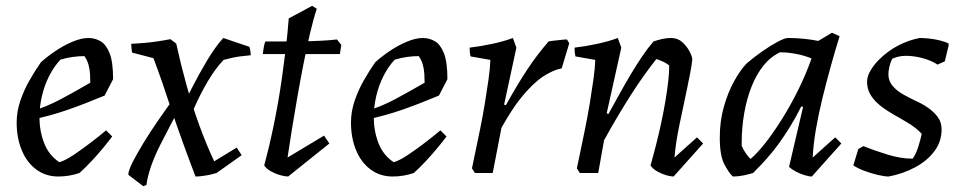

<svg xmlns="http://www.w3.org/2000/svg" viewBox="-20 -592 3282 657"><path d="M180 12Q136 12 103.5 -12.5Q71 -37 54 -79Q37 -121 37 -173Q37 -210 49.5 -247Q62 -284 81.5 -318Q101 -352 120 -379Q141 -398 169 -417Q197 -436 227.5 -449Q258 -462 283 -462Q305 -462 324 -451Q343 -440 355 -410Q367 -380 367 -321L338 -265Q271 -237 212.5 -216.5Q154 -196 87 -182L85 -210Q140 -227 187 -252Q234 -277 289 -309Q289 -324 288 -339.5Q287 -355 283 -370Q279 -385 269 -400Q249 -400 228 -397Q207 -394 187 -388Q165 -365 148.5 -332.5Q132 -300 123.5 -263.5Q115 -227 115 -191Q115 -144 131 -102.5Q147 -61 183 -37Q202 -42 232 -62Q262 -82 292.5 -105.5Q323 -129 343 -146L364 -125Q352 -109 333.5 -86.5Q315 -64 293.5 -41Q272 -18 252 0Q234 6 216 9Q198 12 180 12Z M649 12Q629 -40 608 -98Q587 -156 567 -215Q552 -261 536.5 -306Q521 -351 505 -393L432 -412Q431 -418 430 -426.5Q429 -435 429 -442Q450 -443 473 -445Q496 -447 519.5 -450.5Q543 -454 563 -458L583 -443Q598 -374 618 -301.5Q638 -229 662.5 -162Q687 -95 713 -40L790 -87L807 -61L721 0Q716 1 708 3.5Q700 6 690.5 7.5Q681 9 670.5 10.5Q660 12 649 12ZM470 45 419 6Q419 -8 434 -37.5Q449 -67 472 -104.5Q495 -142 520.5 -179Q546 -216 568 -246.5Q590 -277 601 -293L617 -264Q567 -173 528 -95.5Q489 -18 481 41ZM614 -154 591 -200Q610 -239 635 -288Q660 -337 688 -384Q716 -431 744 -462L833 -432Q835 -427 836.5 -418.5Q838 -410 838 -403Q826 -402 802 -399Q778 -396 745 -387Q716 -356 691.5 -314.5Q667 -273 648 -230.5Q629 -188 614 -154Z M966 12Q956 12 939.5 7.5Q923 3 907.5 -5.5Q892 -14 884 -26Q892 -55 900 -88.5Q908 -122 916 -160.5Q924 -199 931.5 -241.5Q939 -284 945.5 -330.5Q952 -377 958 -426.5Q964 -476 968 -529L1048 -572L1064 -562Q1052 -526 1040.5 -476.5Q1029 -427 1018 -370.5Q1007 -314 997 -257Q987 -200 978.5 -147Q970 -94 964 -53L1089 -128L1107 -101ZM879 -407Q881 -420 883 -432Q885 -444 888 -450Q915 -450 946.5 -450Q978 -450 1011.5 -450.5Q1045 -451 1076.5 -452.5Q1108 -454 1133 -457L1148 -438L1143 -407Z M1324 12Q1280 12 1247.5 -12.5Q1215 -37 1198 -79Q1181 -121 1181 -173Q1181 -210 1193.5 -247Q1206 -284 1225.5 -318Q1245 -352 1264 -379Q1285 -398 1313 -417Q1341 -436 1371.5 -449Q1402 -462 1427 -462Q1449 -462 1468 -451Q1487 -440 1499 -410Q1511 -380 1511 -321L1482 -265Q1415 -237 1356.5 -216.5Q1298 -196 1231 -182L1229 -210Q1284 -227 1331 -252Q1378 -277 1433 -309Q1433 -324 1432 -339.5Q1431 -355 1427 -370Q1423 -385 1413 -400Q1393 -400 1372 -397Q1351 -394 1331 -388Q1309 -365 1292.5 -332.5Q1276 -300 1267.5 -263.5Q1259 -227 1259 -191Q1259 -144 1275 -102.5Q1291 -61 1327 -37Q1346 -42 1376 -62Q1406 -82 1436.5 -105.5Q1467 -129 1487 -146L1508 -125Q1496 -109 1477.5 -86.5Q1459 -64 1437.5 -41Q1416 -18 1396 0Q1378 6 1360 9Q1342 12 1324 12Z M1605 0 1595 -16Q1600 -40 1607.5 -76Q1615 -112 1623.5 -153.5Q1632 -195 1639 -237.5Q1646 -280 1651.5 -319Q1657 -358 1658 -387L1590 -399Q1587 -411 1587 -429Q1622 -433 1662.5 -441.5Q1703 -450 1735 -462L1747 -429L1705 -234L1711 -232Q1731 -268 1749 -298Q1767 -328 1784.5 -354.5Q1802 -381 1820 -404.5Q1838 -428 1857 -450Q1865 -452 1876.5 -453Q1888 -454 1900 -455.5Q1912 -457 1920 -457L1928 -444L1902 -358Q1891 -356 1880.5 -352Q1870 -348 1859.5 -342.5Q1849 -337 1838 -330Q1819 -317 1801 -299.5Q1783 -282 1765 -260Q1747 -238 1730 -211.5Q1713 -185 1696 -155L1666 0Z M2285 12Q2275 12 2259.5 7.5Q2244 3 2229 -5.5Q2214 -14 2206 -26Q2216 -61 2225.5 -98.5Q2235 -136 2243 -173.5Q2251 -211 2257 -246.5Q2263 -282 2266.5 -313Q2270 -344 2270 -368Q2263 -374 2251 -380Q2239 -386 2226 -390Q2207 -366 2185 -335.5Q2163 -305 2140 -269Q2117 -233 2093.5 -193.5Q2070 -154 2047 -112L2027 0H1964L1954 -16Q1959 -40 1966.5 -76Q1974 -112 1982.5 -153.5Q1991 -195 1998 -237.5Q2005 -280 2010.5 -319Q2016 -358 2017 -387L1949 -399Q1946 -411 1946 -429Q1981 -433 2021.5 -441.5Q2062 -450 2094 -462L2106 -429L2056 -204L2062 -202Q2082 -238 2101 -272.5Q2120 -307 2139.5 -339.5Q2159 -372 2178 -400Q2197 -428 2216 -450Q2230 -455 2245.5 -458.5Q2261 -462 2276 -462Q2299 -462 2314.5 -448Q2330 -434 2339 -417Q2348 -400 2349 -390Q2347 -368 2342 -343Q2337 -318 2331.5 -291Q2326 -264 2320 -236Q2313 -203 2306 -170Q2299 -137 2294.5 -107.5Q2290 -78 2288 -53L2365 -122L2386 -101Z M2488 12Q2475 1 2459 -29Q2443 -59 2443 -121Q2443 -178 2457 -227Q2471 -276 2492 -314Q2513 -352 2534 -374Q2558 -395 2586.5 -415Q2615 -435 2640 -448.5Q2665 -462 2676 -462Q2702 -462 2728.5 -459.5Q2755 -457 2780 -452L2827 -480L2853 -468Q2838 -420 2823 -366Q2808 -312 2794.5 -257Q2781 -202 2772 -149.5Q2763 -97 2761 -53L2838 -122L2859 -101L2758 12Q2748 12 2732 7Q2716 2 2701.5 -6Q2687 -14 2680 -21L2728 -226L2722 -228Q2703 -190 2683.5 -158.5Q2664 -127 2644.5 -100Q2625 -73 2603 -48.5Q2581 -24 2557 0Q2544 4 2525.5 8Q2507 12 2488 12ZM2548 -48Q2570 -66 2598 -101.5Q2626 -137 2655.5 -184Q2685 -231 2711.5 -284.5Q2738 -338 2757 -392Q2733 -402 2704.5 -407.5Q2676 -413 2649 -413Q2617 -398 2592.5 -367.5Q2568 -337 2551.5 -295Q2535 -253 2526.5 -204Q2518 -155 2518 -104Q2518 -101 2518 -98.5Q2518 -96 2518 -93Q2523 -81 2531 -69Q2539 -57 2548 -48Z M3021 12Q3007 12 2983.5 6.5Q2960 1 2937.5 -7.5Q2915 -16 2900 -26L2917 -82L2934 -92Q2969 -78 3015.5 -63.5Q3062 -49 3103 -49Q3115 -66 3122.5 -90.5Q3130 -115 3134 -134Q3125 -144 3113 -153.5Q3101 -163 3087 -171.5Q3073 -180 3059 -188Q3039 -199 3019 -211.5Q2999 -224 2982.5 -239Q2966 -254 2956.5 -272Q2947 -290 2947 -312Q2947 -331 2959 -351Q2971 -371 2987 -387Q3018 -418 3054 -436.5Q3090 -455 3127 -462Q3141 -462 3160 -460Q3179 -458 3197 -453.5Q3215 -449 3226 -443V-436L3213 -382L3188 -371Q3167 -385 3137 -393Q3107 -401 3080 -401Q3067 -401 3056 -398.5Q3045 -396 3033 -391Q3027 -379 3023.5 -364Q3020 -349 3020 -338Q3020 -315 3034.5 -298Q3049 -281 3070.5 -269Q3092 -257 3111 -248Q3134 -238 3154.5 -224Q3175 -210 3188.5 -192Q3202 -174 3202 -150Q3202 -107 3177 -74Q3152 -41 3110.5 -19Q3069 3 3021 12Z"/></svg>

Font: Labrada
Style: Italic
Weight: 400
Italic angle: -7°
Designer: Mercedes Jáuregui
Foundry: Omnibus-Type Team
Version: Version 1.000